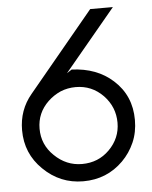

<svg xmlns="http://www.w3.org/2000/svg" viewBox="-51 -723 614 776"><g transform="rotate(-5 256.0 -334.5)"><path d="M196 -359Q167 -346 145 -325Q98 -280 98 -216Q98 -151 145 -106Q193 -59 257 -59Q323 -59 368 -104Q414 -150 414 -213Q414 -277 369 -324Q323 -371 258 -371Q225 -371 196 -359ZM467 -127Q449 -86 418 -55Q352 11 256 11Q162 11 94 -56Q27 -121 27 -216Q27 -298 78 -359L344 -680H436L228 -430L248 -443Q350 -439 415 -380Q485 -317 485 -218Q485 -168 467 -127Z"/></g></svg>

Font: Glacial Indifference
Style: Regular
Weight: 400
Designer: Alfredo Marco Pradil
Version: Version 1.00